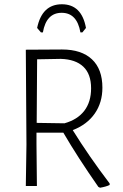

<svg xmlns="http://www.w3.org/2000/svg" viewBox="-20 -872 578 900"><path d="M494 -12V-5Q478 3 449 8L441 4Q344 -135 277 -250H151V-197L153 0H101L104 -194L101 -639L271 -640Q362 -640 411 -594Q460 -548 460 -461Q460 -391 424 -339.5Q388 -288 321 -262Q396 -141 494 -12ZM152 -296 282 -294Q343 -311 375 -352.5Q407 -394 407 -458Q407 -525 370.5 -559.5Q334 -594 265 -596L154 -594ZM154 -741Q177 -852 270 -852Q363 -852 383 -741L366 -720H357Q341 -812 269 -812Q197 -812 181 -720H172Z"/></svg>

Font: Luna Sans Light
Style: Regular
Weight: 300
Designer: Juan Pablo del Peral
Foundry: Huerta Tipografica
Version: Version 2.001; ttfautohint (v1.5)